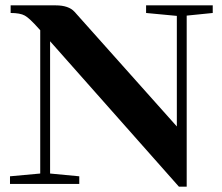

<svg xmlns="http://www.w3.org/2000/svg" viewBox="-20 -683 825 713"><path d="M17.1 0V-28.3L129.4 -38.6V-570.8L124 -576.7Q89.4 -615.7 72 -625.2Q54.7 -634.8 19.5 -634.8V-663.1H187Q234.9 -663.1 256.8 -639.2L636.7 -213.4V-624L522.5 -634.8V-663.1H770V-634.8L673.3 -625V10.3H644.5L166 -529.8V-38.6L274.4 -28.3V0Z"/></svg>

Font: Elstob
Style: Bold
Weight: 700
Designer: Peter S. Baker
Version: Version 1.015